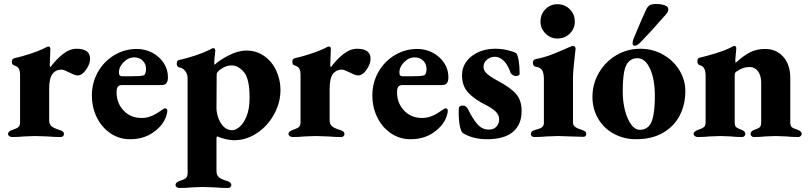

<svg xmlns="http://www.w3.org/2000/svg" viewBox="-20 -680 4031 957"><path d="M20 -12Q20 -26 43 -33Q65 -40 72.5 -47.5Q80 -55 80 -71V-304Q80 -325 74.5 -336.5Q69 -348 53 -353Q46 -355 42.5 -359Q39 -363 39 -372Q39 -387 52 -390Q88 -398 128 -411Q168 -424 196 -437Q215 -448 221 -448Q231 -448 231 -436L230 -406L228 -356Q228 -346 232 -346Q259 -383 293 -410Q327 -437 362 -437Q429 -437 429 -387Q429 -361 409 -332.5Q389 -304 367 -304Q358 -304 347 -308.5Q336 -313 325 -319Q297 -333 287 -333Q258 -333 241.5 -311.5Q225 -290 225 -236V-82Q225 -61 236.5 -51Q248 -41 277 -32Q299 -26 299 -12Q299 -6 294.5 -1.5Q290 3 283 3Q250 3 215 0Q171 -2 155 -2Q139 -2 101 0Q71 3 40 3Q32 3 26 -1.5Q20 -6 20 -12Z M438 -205Q438 -268 468 -321Q498 -374 549.5 -405Q601 -436 662 -436Q704 -436 739.5 -417Q775 -398 796 -366Q817 -334 817 -295Q817 -275 809.5 -265.5Q802 -256 786 -256H588Q574 -256 567.5 -248Q561 -240 561 -221Q561 -166 596 -129Q631 -92 686 -92Q713 -92 737 -102.5Q761 -113 789 -133Q798 -140 803 -140Q814 -140 814 -127Q814 -118 808 -100Q793 -55 744.5 -20.5Q696 14 628 14Q575 14 531.5 -15Q488 -44 463 -94Q438 -144 438 -205ZM641 -300Q665 -300 676.5 -301Q688 -302 697 -305Q701 -306 704.5 -315Q708 -324 708 -335Q708 -361 691.5 -377.5Q675 -394 649 -394Q619 -394 595 -369Q571 -344 573 -315Q573 -308 577 -304Q581 -300 588 -300Z M855 242Q855 228 878 221Q900 214 907.5 206.5Q915 199 915 183V-290Q915 -310 903.5 -325.5Q892 -341 874 -344Q867 -346 864 -350Q861 -354 861 -363Q861 -378 873 -381Q910 -389 952.5 -403Q995 -417 1023 -431Q1025 -432 1032 -436Q1039 -440 1043 -440Q1053 -440 1053 -427L1051 -405Q1050 -399 1049 -390Q1048 -381 1048 -369Q1048 -359 1050 -357Q1070 -378 1118 -403Q1166 -428 1208 -428Q1259 -428 1298 -400Q1337 -372 1357.5 -326.5Q1378 -281 1378 -231Q1378 -169 1346.5 -111Q1315 -53 1261.5 -17Q1208 19 1145 19Q1129 19 1105 13.5Q1081 8 1063 0Q1059 0 1059 11V172Q1059 193 1070.5 203Q1082 213 1111 222Q1133 228 1133 242Q1133 248 1128.5 252.5Q1124 257 1117 257Q1083 257 1049 254Q1007 252 990 252Q974 252 936 254Q906 257 875 257Q867 257 861 253Q855 249 855 242ZM1224 -194Q1224 -288 1195.5 -321Q1167 -354 1134 -354Q1109 -354 1084.5 -338Q1060 -322 1060 -309L1059 -141Q1059 -119 1068 -93Q1077 -67 1094.5 -49Q1112 -31 1138 -31Q1154 -31 1174 -47.5Q1194 -64 1209 -100.5Q1224 -137 1224 -194Z M1418 -12Q1418 -26 1441 -33Q1463 -40 1470.5 -47.5Q1478 -55 1478 -71V-304Q1478 -325 1472.5 -336.5Q1467 -348 1451 -353Q1444 -355 1440.5 -359Q1437 -363 1437 -372Q1437 -387 1450 -390Q1486 -398 1526 -411Q1566 -424 1594 -437Q1613 -448 1619 -448Q1629 -448 1629 -436L1628 -406L1626 -356Q1626 -346 1630 -346Q1657 -383 1691 -410Q1725 -437 1760 -437Q1827 -437 1827 -387Q1827 -361 1807 -332.5Q1787 -304 1765 -304Q1756 -304 1745 -308.5Q1734 -313 1723 -319Q1695 -333 1685 -333Q1656 -333 1639.5 -311.5Q1623 -290 1623 -236V-82Q1623 -61 1634.5 -51Q1646 -41 1675 -32Q1697 -26 1697 -12Q1697 -6 1692.5 -1.5Q1688 3 1681 3Q1648 3 1613 0Q1569 -2 1553 -2Q1537 -2 1499 0Q1469 3 1438 3Q1430 3 1424 -1.5Q1418 -6 1418 -12Z M1836 -205Q1836 -268 1866 -321Q1896 -374 1947.5 -405Q1999 -436 2060 -436Q2102 -436 2137.5 -417Q2173 -398 2194 -366Q2215 -334 2215 -295Q2215 -275 2207.5 -265.5Q2200 -256 2184 -256H1986Q1972 -256 1965.5 -248Q1959 -240 1959 -221Q1959 -166 1994 -129Q2029 -92 2084 -92Q2111 -92 2135 -102.5Q2159 -113 2187 -133Q2196 -140 2201 -140Q2212 -140 2212 -127Q2212 -118 2206 -100Q2191 -55 2142.5 -20.5Q2094 14 2026 14Q1973 14 1929.5 -15Q1886 -44 1861 -94Q1836 -144 1836 -205ZM2039 -300Q2063 -300 2074.5 -301Q2086 -302 2095 -305Q2099 -306 2102.5 -315Q2106 -324 2106 -335Q2106 -361 2089.5 -377.5Q2073 -394 2047 -394Q2017 -394 1993 -369Q1969 -344 1971 -315Q1971 -308 1975 -304Q1979 -300 1986 -300Z M2284 -19Q2274 -34 2269.5 -67.5Q2265 -101 2267 -141Q2267 -147 2273 -150.5Q2279 -154 2288 -154Q2296 -154 2302.5 -148.5Q2309 -143 2312 -137Q2336 -88 2359.5 -61Q2383 -34 2417 -34Q2441 -34 2454.5 -49Q2468 -64 2468 -85Q2468 -108 2449.5 -125Q2431 -142 2401 -157Q2348 -183 2315.5 -216.5Q2283 -250 2283 -304Q2283 -363 2331 -400Q2379 -437 2449 -437Q2480 -437 2510 -430Q2540 -423 2553 -415Q2561 -405 2565.5 -377Q2570 -349 2570 -312Q2570 -307 2564.5 -304Q2559 -301 2550 -301Q2543 -301 2535 -306.5Q2527 -312 2525 -317Q2512 -356 2491.5 -376.5Q2471 -397 2447 -397Q2424 -397 2407 -382.5Q2390 -368 2390 -346Q2390 -328 2408 -312Q2426 -296 2458 -279Q2526 -243 2553 -211Q2580 -179 2580 -127Q2580 -59 2536.5 -22.5Q2493 14 2408 14Q2334 14 2284 -19Z M2626 -11Q2626 -26 2643 -31Q2671 -38 2681 -45.5Q2691 -53 2691 -68V-284Q2691 -318 2681 -331.5Q2671 -345 2648 -348Q2642 -349 2639 -354.5Q2636 -360 2636 -367Q2636 -374 2639.5 -379Q2643 -384 2648 -385Q2694 -394 2730 -408Q2766 -422 2813 -443Q2831 -451 2835 -451Q2842 -451 2845.5 -447Q2849 -443 2849 -437L2844 -393Q2836 -325 2836 -288V-69Q2836 -56 2846 -48Q2856 -40 2884 -31Q2893 -28 2897.5 -24Q2902 -20 2902 -12Q2902 2 2887 2Q2868 2 2822 0Q2778 -2 2762 -2Q2745 -2 2705 0Q2673 3 2642 3Q2636 3 2631 -1Q2626 -5 2626 -11ZM2674 -572Q2674 -609 2698.5 -634Q2723 -659 2758 -659Q2795 -659 2820 -634Q2845 -609 2845 -572Q2845 -537 2820 -512.5Q2795 -488 2758 -488Q2724 -488 2699 -513Q2674 -538 2674 -572Z M2933 -197Q2933 -262 2965 -317Q2997 -372 3051.5 -404.5Q3106 -437 3172 -437Q3233 -437 3284.5 -408Q3336 -379 3366 -330.5Q3396 -282 3396 -226Q3396 -159 3368 -104.5Q3340 -50 3284.5 -18Q3229 14 3150 14Q3090 14 3040 -13Q2990 -40 2961.5 -88.5Q2933 -137 2933 -197ZM3222 -62Q3244 -99 3244 -202Q3244 -285 3220 -337.5Q3196 -390 3157 -390Q3131 -390 3114 -373Q3097 -356 3090.5 -319.5Q3084 -283 3084 -222Q3084 -174 3095 -130.5Q3106 -87 3125.5 -60Q3145 -33 3169 -33Q3204 -33 3222 -62ZM3133 -465Q3133 -475 3138 -487Q3152 -522 3171.5 -567Q3191 -612 3201 -633Q3209 -649 3219.5 -654.5Q3230 -660 3250 -660Q3276 -660 3293.5 -653.5Q3311 -647 3311 -635Q3311 -621 3301 -610L3276 -582Q3215 -512 3170 -467Q3155 -452 3144 -452Q3133 -452 3133 -465Z M3437 -12Q3437 -25 3460 -33Q3479 -39 3488 -46Q3497 -53 3497 -71V-303Q3497 -350 3467 -355Q3463 -356 3459.5 -361Q3456 -366 3456 -374Q3456 -389 3466 -392Q3504 -401 3548 -414.5Q3592 -428 3620 -442Q3622 -443 3629 -447Q3636 -451 3640 -451Q3650 -451 3650 -438L3648 -417Q3645 -384 3645 -382Q3645 -369 3647 -367Q3685 -402 3718 -419Q3751 -436 3794 -436Q3849 -436 3884 -397Q3919 -358 3919 -292V-70Q3919 -52 3927.5 -45.5Q3936 -39 3956 -33Q3976 -26 3976 -12Q3976 -6 3970.5 -1.5Q3965 3 3959 3Q3928 3 3899 0Q3863 -2 3847 -2Q3830 -2 3796 0Q3768 3 3737 3Q3731 3 3726 -1.5Q3721 -6 3721 -12Q3721 -26 3740 -33Q3759 -39 3766.5 -45.5Q3774 -52 3774 -70V-267Q3774 -304 3758 -325Q3742 -346 3716 -346Q3698 -346 3683 -340.5Q3668 -335 3650 -323Q3642 -318 3642 -305V-70Q3642 -52 3649.5 -46Q3657 -40 3676 -33Q3695 -26 3695 -12Q3695 -6 3690 -1.5Q3685 3 3679 3Q3649 3 3622 0Q3588 -2 3572 -2Q3556 -2 3518 0Q3488 3 3457 3Q3450 3 3443.5 -1.5Q3437 -6 3437 -12Z"/></svg>

Font: EB Garamond ExtraBold
Style: Regular
Weight: 800
Designer: Georg Duffner and Octavio Pardo
Foundry: Georg Duffner
Version: Version 1.000